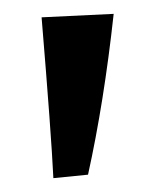

<svg xmlns="http://www.w3.org/2000/svg" viewBox="-20 -760 208 277"><path d="M40 -735 144 -740Q130 -612 107 -508L57 -503Q54 -566 40 -735Z"/></svg>

Font: Fresca
Style: Regular
Weight: 400
Designer: Iván Moreno
Foundry: Fontstage
Version: Version 1.001